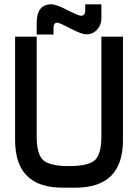

<svg xmlns="http://www.w3.org/2000/svg" viewBox="-20 -870 640 890"><path d="M330 0Q550 0 550 -220V-700H450V-240Q450 -153 418.5 -126.5Q387 -100 300 -100V0ZM270 0H300V-100Q213 -100 181.5 -126.5Q150 -153 150 -240V-700H50V-220Q50 0 270 0ZM150 -710V-762Q150 -850 217 -850Q240 -850 292 -823.5Q344 -797 355 -797Q375 -797 375 -822V-850H450V-785Q450 -755 430.5 -733Q411 -711 380 -711Q358 -711 306.5 -738Q255 -765 246 -765Q228 -765 228 -740V-710Z"/></svg>

Font: Millimetre
Style: Regular
Weight: 500
Designer: Jérémy Landes
Version: Version 1.0